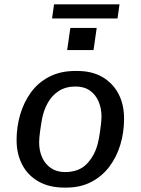

<svg xmlns="http://www.w3.org/2000/svg" viewBox="-20 -844 640 874"><path d="M273.2 10Q205 10 156.1 -17.4Q107.2 -44.8 81.4 -93.8Q55.5 -142.8 55.5 -207Q55.5 -265.5 71.6 -321.4Q87.8 -377.2 120.2 -422.5Q152.8 -467.8 203.6 -494.4Q254.5 -521 323 -521H331.5Q398.5 -521 445.9 -493.5Q493.2 -466 519 -417.5Q544.8 -369 544.8 -304Q544.8 -241 527.5 -184.4Q510.2 -127.8 476.8 -84Q443.2 -40.2 394.2 -15.1Q345.2 10 281 10ZM276.5 -60.8Q340 -60.8 376.2 -99.1Q412.5 -137.5 426 -194.2Q431 -215.2 434.2 -237.5Q437.5 -259.8 439.8 -279.6Q442 -299.5 442 -313.8Q442 -350.2 428.9 -381.5Q415.8 -412.8 389.5 -431.5Q363.2 -450.2 323.8 -450.2Q279.5 -450.2 247.9 -429.9Q216.2 -409.5 197.4 -375.5Q178.5 -341.5 170.8 -300Q165.2 -268 161.8 -241.1Q158.2 -214.2 158.2 -195.2Q158.2 -158 171.8 -127.6Q185.2 -97.2 211.6 -79Q238 -60.8 276.5 -60.8ZM217 -760 226 -824.2H524L515 -760ZM285.8 -616.2 300.2 -716.8H420.2L405.8 -616.2Z"/></svg>

Font: Chivo Mono Medium
Style: Italic
Weight: 500
Italic angle: -8.05°
Monospace: yes
Designer: Hector Gatti
Foundry: Omnibus-Type
Version: Version 1.008